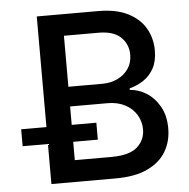

<svg xmlns="http://www.w3.org/2000/svg" viewBox="-52 -778 816 830"><g transform="rotate(-5 356.0 -363.5)"><path d="M137.8 0V-727.3H404.1Q481.5 -727.3 532.3 -701.9Q583.1 -676.5 608.3 -633.3Q633.5 -590.2 633.5 -536.2Q633.5 -490.8 616.8 -459.7Q600.1 -428.6 572.3 -410Q544.4 -391.3 511 -382.8V-375.7Q547.2 -373.9 581.9 -352.5Q616.5 -331 639.2 -291.5Q661.9 -252.1 661.9 -195.7Q661.9 -139.9 635.8 -95.7Q609.7 -51.5 555.4 -25.7Q501.1 0 416.5 0ZM247.5 -94.1H405.9Q484.7 -94.1 518.8 -124.6Q552.9 -155.2 552.9 -201Q552.9 -235.4 535.5 -264.2Q518.1 -293 486 -310Q453.8 -327.1 409.8 -327.1H247.5ZM247.5 -412.6H394.5Q431.5 -412.6 461.1 -426.8Q490.8 -441.1 508.3 -466.8Q525.9 -492.5 525.9 -527.7Q525.9 -572.8 494.3 -603.3Q462.7 -633.9 397.4 -633.9H247.5ZM28.1 -173.7V-247.2H354.4V-173.7Z"/></g></svg>

Font: InterMG Medium
Style: Regular
Weight: 500
Designer: Rasmus Andersson
Foundry: rsms
Version: Version 3.019;December 26, 2023;FontCreator 15.0.0.2955 64-b